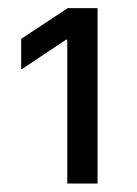

<svg xmlns="http://www.w3.org/2000/svg" viewBox="-20 -797 330 464"><path d="M142.6 -701.2V-353.5H215.8V-777.3H143.6L31.2 -703.1V-628.9L139.6 -701.2Z"/></svg>

Font: Pretendard Variable
Style: Regular
Weight: 400
Designer: Base glyphs from Inter by Rasmus Andersson; Hangeul glyphs from Noto Sans CJK(Source Han Sans) by Jang Soo-young and Kan
Foundry: Kil Hyung-jin
Version: Version 1.309;Glyphs 3.2 (3225)